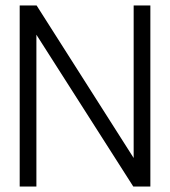

<svg xmlns="http://www.w3.org/2000/svg" viewBox="-20 -680 620 700"><path d="M51.8 0V-660H113.5L467.3 -104V-660H528.2V0H465.9L112.7 -553.4V0Z"/></svg>

Font: Panamera Thin
Style: Regular
Weight: 100
Designer: Bastien Sozeau
Foundry: NBR — Bastien Sozeau
Version: Version 3.003;gftools[0.9.33]